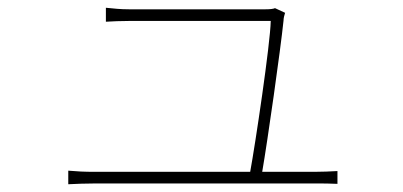

<svg xmlns="http://www.w3.org/2000/svg" viewBox="-20 -508 1040 495"><path d="M156 -68V-33C178 -34 198 -35 224 -35C272 -35 732 -35 793 -35C810 -35 834 -35 850 -34V-67C834 -66 809 -65 790 -65H656C670 -146 703 -378 711 -455C711 -461 713 -469 715 -475L689 -487C685 -485 676 -484 664 -484C601 -484 339 -484 313 -484C289 -484 274 -486 253 -488V-452C274 -453 287 -454 314 -454C340 -454 602 -454 678 -454C677 -396 638 -135 625 -65H224C198 -65 178 -66 156 -68Z"/></svg>

Font: Harano Aji Gothic CN ExtraLight
Style: Regular
Weight: 250
Foundry: Masamichi Hosoda
Version: HaranoAjiGothicCN-ExtraLight version 20230610;ttx 4.39.4